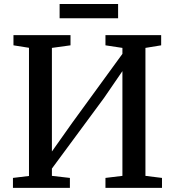

<svg xmlns="http://www.w3.org/2000/svg" viewBox="-20 -914 850 934"><path d="M43 0V-48.5L121 -58V-681.5L45.5 -693.5V-743H323V-693.5L232.5 -681V-177L330.5 -315.5L575.5 -652V-681L493 -693.5V-743H764V-693.5L687.5 -681V-58.5L768 -48.5V0H493V-48.5L575.5 -58.5V-568L486 -437.5L232.5 -94V-58.5L320 -48.5V0ZM554.5 -894.5V-825H270V-894.5Z"/></svg>

Font: Merriweather 28pt Medium
Style: Regular
Weight: 500
Version: Version 2.100